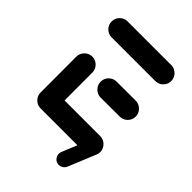

<svg xmlns="http://www.w3.org/2000/svg" viewBox="-189 -607 809 809"><g transform="rotate(45 215.5 -202.5)"><path d="M40 -44.8 39.6 -261.1Q39.6 -274.1 46.1 -285Q52.6 -295.9 63.5 -302.4Q74.4 -308.9 87.4 -308.9Q100.4 -308.9 111.3 -302.4Q122.2 -295.9 128.5 -285Q134.8 -274.1 134.8 -261.1L135.2 -44.8ZM395.2 -47.8Q395.2 -34.8 388.7 -23.9Q382.2 -13 371.3 -6.7Q360.4 -0.4 347.4 -0.4H87.4Q67.8 -0.4 53.9 -14.3Q40 -28.1 40 -47.8Q40 -60.7 46.3 -71.7Q52.6 -82.6 63.5 -89.1Q74.4 -95.6 87.4 -95.6H347.4Q360.4 -95.6 371.3 -89.1Q382.2 -82.6 388.7 -71.7Q395.2 -60.7 395.2 -47.8ZM186.7 -259.3Q186.7 -272.2 193.1 -283.1Q199.6 -294.1 210.6 -300.4Q221.5 -306.7 234.4 -306.7L347.4 -307Q360.4 -307 371.3 -300.6Q382.2 -294.1 388.7 -283.1Q395.2 -272.2 395.2 -259.3Q395.2 -246.3 388.7 -235.4Q382.2 -224.4 371.3 -218.1Q360.4 -211.9 347.4 -211.9L234.4 -211.5Q221.5 -211.5 210.6 -218Q199.6 -224.4 193.1 -235.4Q186.7 -246.3 186.7 -259.3ZM40 -471.1Q40 -484.1 46.3 -495Q52.6 -505.9 63.5 -512.4Q74.4 -518.9 87.4 -518.9H347.4Q360.4 -518.9 371.3 -512.4Q382.2 -505.9 388.7 -495Q395.2 -484.1 395.2 -471.1Q395.2 -458.1 388.7 -447.2Q382.2 -436.3 371.3 -430Q360.4 -423.7 347.4 -423.7H87.4Q67.8 -423.7 53.9 -437.6Q40 -451.5 40 -471.1ZM276.7 79.6Q276.7 72.6 279.3 67L330.4 -57.8Q334.8 -66.7 343 -72.2Q351.1 -77.8 361.1 -77.8Q376.3 -77.8 385.4 -67.4Q394.4 -57 394.4 -43.7Q394.4 -36.3 391.9 -30.7L340.7 93.7Q336.7 102.6 328.3 108.1Q320 113.7 310 113.7Q294.8 113.7 285.7 103.3Q276.7 93 276.7 79.6Z"/></g></svg>

Font: 26F Galaxy Sans Extra Bold
Style: Regular
Weight: 800
Designer: C₂₉H₂₅N₃O₅
Version: Version 1.100